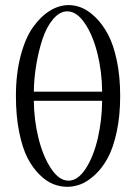

<svg xmlns="http://www.w3.org/2000/svg" viewBox="-20 -718 529 748"><path d="M377.9 -360.8Q377.4 -438.5 359.4 -510.5Q341.3 -582.5 309.8 -628.2Q278.3 -673.8 242.2 -673.8Q212.4 -673.8 186.8 -643.3Q161.1 -612.8 145.5 -565.4Q129.9 -518.1 121.1 -464.4Q112.3 -410.6 111.8 -360.8ZM377.9 -325.2H111.8Q112.3 -252.4 129.6 -181.2Q147 -109.9 178.5 -62Q210 -14.2 247.1 -14.2Q283.7 -14.2 314.5 -62Q345.2 -109.9 361.3 -180.7Q377.4 -251.5 377.9 -325.2ZM42 -344.2Q42 -430.7 60.3 -500.2Q78.6 -569.8 108.4 -611.8Q138.2 -653.8 174.1 -676Q210 -698.2 248 -698.2Q273.4 -698.2 299.6 -687.3Q325.7 -676.3 352.8 -649.7Q379.9 -623 400.9 -583.7Q421.9 -544.4 435.1 -482.4Q448.2 -420.4 448.2 -344.2Q448.2 -265.6 434.3 -202.6Q420.4 -139.6 398.9 -100.8Q377.4 -62 349.1 -36.1Q320.8 -10.3 294.4 -0.2Q268.1 9.8 242.2 9.8Q214.8 9.8 188.2 -0.5Q161.6 -10.7 134.8 -36.9Q107.9 -63 87.6 -101.8Q67.4 -140.6 54.7 -203.4Q42 -266.1 42 -344.2Z"/></svg>

Font: Linux Libertine Display G
Style: Regular
Weight: 400
Designer: Philipp H. Poll
Foundry: Philipp H. Poll
Version: Version 5.0.9